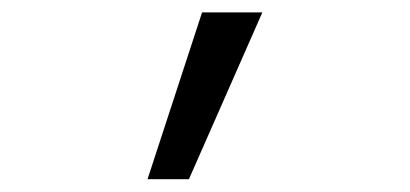

<svg xmlns="http://www.w3.org/2000/svg" viewBox="-20 -726 655 307"><path d="M215.9 -439.5 303.1 -706.2H399.5L282.1 -439.5Z"/></svg>

Font: FiraCode Nerd Font Mono
Style: Regular
Weight: 400
Monospace: yes
Designer: Carrois Corporate, Edenspiekermann AG, Nikita Prokopov
Foundry: Carrois Corporate, Edenspiekermann AG, Nikita Prokopov
Version: Version 6.002;Nerd Fonts 3.4.0